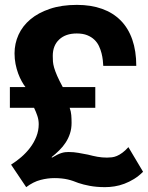

<svg xmlns="http://www.w3.org/2000/svg" viewBox="-20 -751 606 787"><path d="M25.4 -76.2Q46.4 -89.4 66.7 -106.7Q86.9 -124 103 -145Q119.1 -166 128.9 -190.7Q138.7 -215.3 138.7 -242.2Q138.7 -259.3 133.3 -275.6Q127.9 -292 119.6 -309.1H20.5V-394H84.5Q77.1 -403.3 69.1 -417.7Q61 -432.1 54.4 -450Q47.9 -467.8 43.7 -488.8Q39.6 -509.8 39.6 -532.2Q39.6 -572.3 55.9 -608.4Q72.3 -644.5 104.5 -671.6Q136.7 -698.7 184.6 -714.8Q232.4 -731 295.4 -731Q353 -731 398.2 -714.8Q443.4 -698.7 474.6 -667.2Q505.9 -635.7 522.2 -588.9Q538.6 -542 538.6 -481H403.3Q402.8 -490.7 401.4 -504.4Q399.9 -518.1 396.2 -532.7Q392.6 -547.4 385.7 -562Q378.9 -576.7 366.9 -588.1Q355 -599.6 337.4 -606.7Q319.8 -613.8 294.4 -613.8Q249 -613.8 222.7 -589.1Q196.3 -564.5 196.3 -522Q196.3 -510.3 197 -499Q197.8 -487.8 201.9 -473.4Q206.1 -459 214.4 -439.9Q222.7 -420.9 237.3 -394H370.6V-309.1H265.6Q271 -293.9 272.2 -279.1Q273.4 -264.2 273.4 -247.1Q273.4 -223.6 266.8 -203.6Q260.3 -183.6 249 -166.5Q237.8 -149.4 222.9 -134.8Q208 -120.1 191.4 -106.9L193.4 -105Q205.6 -112.3 215.1 -116.9Q224.6 -121.6 232.7 -124Q240.7 -126.5 247.6 -127.2Q254.4 -127.9 261.7 -127.9Q282.2 -127.9 301 -124.5Q319.8 -121.1 340.3 -117.2Q360.8 -111.8 379.4 -108.4Q397.9 -105 418.5 -105Q428.7 -105 438.7 -106.2Q448.7 -107.4 459.2 -111.8Q469.7 -116.2 481.4 -124.8Q493.2 -133.3 506.3 -147.9L566.4 -46.9Q548.8 -29.3 529.3 -17.3Q509.8 -5.4 489.7 2.2Q469.7 9.8 449.7 12.9Q429.7 16.1 410.6 16.1Q391.6 16.1 376 14.6Q360.4 13.2 347.4 10.7Q334.5 8.3 323.2 5.4Q312 2.4 301.3 -1Q290.5 -5.4 280 -9Q269.5 -12.7 257.8 -15.4Q246.1 -18.1 232.7 -19.5Q219.2 -21 202.6 -21Q175.3 -21 146 -13.4Q116.7 -5.9 87.4 16.1Z"/></svg>

Font: XB Khoramshahr
Style: Bold Italic
Weight: 700
Italic angle: -12°
Designer: Behnam
Foundry: Irmug
Version: Version 8.005 2009